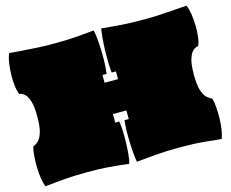

<svg xmlns="http://www.w3.org/2000/svg" viewBox="-108 -930 1328 1102"><g transform="rotate(-15 556.0 -379.0)"><path d="M32 17Q24 -4 19 -36Q14 -68 13.5 -102.5Q13 -137 15.5 -169Q18 -201 25 -222Q41 -228 56 -242.5Q71 -257 81 -289.5Q91 -322 91 -381Q91 -445 79.5 -477.5Q68 -510 52.5 -521.5Q37 -533 25 -533Q16 -551 12 -582Q8 -613 8.5 -648.5Q9 -684 14 -717.5Q19 -751 29 -775Q57 -773 101 -769.5Q145 -766 194.5 -763.5Q244 -761 288 -761Q373 -761 431 -766Q489 -771 531 -775Q537 -753 540 -718Q543 -683 544 -645Q545 -607 543.5 -572.5Q542 -538 538 -515H514V-469H594V-515H569Q566 -538 565 -572.5Q564 -607 565 -645Q566 -683 569 -718Q572 -753 576 -775Q617 -771 679.5 -766Q742 -761 833 -761Q873 -761 920.5 -763.5Q968 -766 1012 -769.5Q1056 -773 1083 -775Q1093 -751 1098 -717.5Q1103 -684 1103.5 -648.5Q1104 -613 1100 -582Q1096 -551 1087 -533Q1075 -533 1059.5 -521.5Q1044 -510 1032.5 -477.5Q1021 -445 1021 -381Q1021 -322 1031 -289.5Q1041 -257 1056 -242.5Q1071 -228 1087 -222Q1094 -201 1096.5 -169Q1099 -137 1098.5 -102.5Q1098 -68 1093 -36Q1088 -4 1080 17Q1039 13 980.5 7Q922 1 833 1Q753 1 685 7Q617 13 576 17Q572 -4 569 -37.5Q566 -71 565 -107.5Q564 -144 565 -177.5Q566 -211 569 -232H594V-283H514V-232H538Q542 -211 543.5 -177.5Q545 -144 544 -107.5Q543 -71 540 -37.5Q537 -4 531 17Q503 14 472.5 10.5Q442 7 398 4Q354 1 287 1Q206 1 141 6.5Q76 12 32 17Z"/></g></svg>

Font: Oi
Style: Regular
Weight: 400
Designer: Kostas Bartsokas, Mohamad Dakak
Foundry: Foundry5
Version: Version 4.000